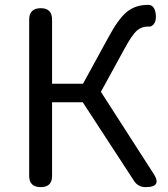

<svg xmlns="http://www.w3.org/2000/svg" viewBox="-20 -767 687 787"><path d="M193.4 -423.8H320.3L422.9 -611.3Q465.8 -691.4 501 -719.2Q536.1 -747.1 586.9 -747.1H591.8Q608.4 -744.1 614.7 -725.6Q621.1 -707 618.2 -686.5Q616.2 -673.8 607.4 -665Q598.6 -656.2 587.9 -658.2H585.9Q559.6 -658.2 540 -640.6Q520.5 -623 489.3 -565.4L393.6 -390.6L608.4 -56.6Q646.5 0 577.1 0Q544.9 0 528.3 -27.3L319.3 -347.7H193.4V-45.9Q193.4 0 147.5 0Q99.6 0 99.6 -45.9V-686.5Q99.6 -733.4 147.5 -733.4Q193.4 -733.4 193.4 -686.5Z"/></svg>

Font: GenSenMaruGothic TW TTF Regular
Style: Regular
Weight: 400
Version: Version 1.301